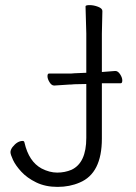

<svg xmlns="http://www.w3.org/2000/svg" viewBox="-20 -720 532 752"><path d="M292 -5Q253 12 205.5 12Q158 12 122 -5.5Q86 -23 63.5 -47.5Q41 -72 31 -93.5Q21 -115 21 -124Q21 -133 29 -144Q48 -168 69 -168Q75 -168 76 -161Q93 -87 143 -60Q174 -44 204 -44Q234 -44 260 -55Q318 -82 318 -180V-391L271 -390L259 -389H254Q253 -389 193 -385H192Q182 -385 174 -398Q166 -411 166 -421.5Q166 -432 172 -432H259L271 -433L318 -435V-589L315 -695Q315 -700 331 -700Q347 -700 364 -693.5Q381 -687 381 -677L379 -588V-438Q407 -440 431 -442H432Q442 -442 450.5 -429Q459 -416 459 -405Q459 -394 453 -394H379V-177Q379 -41 292 -5ZM259 -389Z"/></svg>

Font: LXGW WenKai TC Light
Style: Regular
Weight: 300
Designer: LXGW / Fontworks Inc.
Foundry: LXGW / Fontworks Inc.
Version: Version 1.330